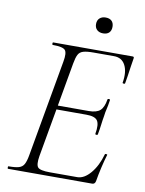

<svg xmlns="http://www.w3.org/2000/svg" viewBox="-87 -845 685 907"><g transform="rotate(10 255.0 -392.0)"><path d="M15 0Q13 0 13 -6Q13 -12 15 -12Q48 -12 65 -17Q82 -22 90 -37Q98 -52 103 -81L185 -544Q193 -587 181.5 -600Q170 -613 122 -613Q119 -613 119 -619Q119 -625 122 -625H503Q511 -625 509 -616Q506 -598 502.5 -575Q499 -552 496 -530Q493 -508 490 -494Q489 -490 483 -491Q477 -492 478 -495Q487 -547 470.5 -579Q454 -611 416 -611H317Q286 -611 269 -606Q252 -601 244.5 -586.5Q237 -572 232 -543L151 -85Q144 -43 155 -30.5Q166 -18 213 -18H344Q377 -18 407.5 -54Q438 -90 454 -147Q455 -150 461 -149Q467 -148 465 -145Q457 -119 448.5 -82.5Q440 -46 435 -15Q432 0 419 0ZM405 -234Q404 -230 398 -230.5Q392 -231 393 -235Q401 -280 389 -298Q377 -316 336 -316H171L174 -335H343Q381 -335 398 -350.5Q415 -366 421 -404Q422 -408 428 -407.5Q434 -407 433 -402Q429 -374 425 -358.5Q421 -343 419 -325Q415 -303 412.5 -281.5Q410 -260 405 -234ZM346 -708Q328 -708 317 -718Q306 -728 306 -746Q306 -764 317 -774Q328 -784 346 -784Q365 -784 375 -774Q385 -764 385 -746Q385 -728 375 -718Q365 -708 346 -708Z"/></g></svg>

Font: Cormorant Garamond Light Light
Style: Italic
Weight: 300
Italic angle: -10°
Version: Version 4.001